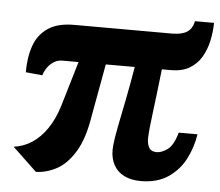

<svg xmlns="http://www.w3.org/2000/svg" viewBox="-47 -661 829 723"><g transform="rotate(5 367.5 -299.0)"><path d="M114 9.5 22.5 -77.5Q60 -82.5 91.5 -103.2Q123 -124 147.5 -160Q172 -196 187.5 -246.5L238 -416.5H178.5Q160.5 -417 145.8 -408Q131 -399 121 -384.8Q111 -370.5 106.5 -355L43.5 -361Q43.5 -418.5 59 -462Q74.5 -505.5 111.5 -530.2Q148.5 -555 212 -554.5L579 -554Q615.5 -554 635.5 -566.5Q655.5 -579 661.5 -608H733.5Q733 -573.5 725.5 -539.2Q718 -505 701.5 -477.2Q685 -449.5 657 -433Q629 -416.5 586.5 -416.5H553Q547 -361.5 542 -321.8Q537 -282 533.5 -253Q530 -224 527.5 -201.8Q525 -179.5 524 -159Q522.5 -137 530 -121Q537.5 -105 559.5 -104Q578.5 -104 600.8 -119.5Q623 -135 637 -184.5H708Q700.5 -135.5 677.8 -91Q655 -46.5 613.5 -18.5Q572 9.5 510 9.5Q473.5 9.5 447.5 -3.5Q421.5 -16.5 408 -40.8Q394.5 -65 394.5 -98Q395 -118 399.5 -145.8Q404 -173.5 411.8 -211.8Q419.5 -250 429.5 -300.5Q439.5 -351 450.5 -416.5H341L305 -218.5Q291 -131 260.8 -81.8Q230.5 -32.5 192 -12Q153.5 8.5 114 9.5Z"/></g></svg>

Font: Merriweather ExtraBold
Style: Italic
Weight: 800
Italic angle: -7.8°
Version: Version 2.101